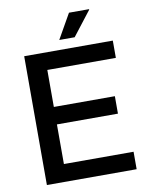

<svg xmlns="http://www.w3.org/2000/svg" viewBox="-94 -938 784 1007"><g transform="rotate(-10 298.0 -435.0)"><path d="M73 0V-686H545V-594H180V-397H505V-304H180V-93H551V0ZM269 -738 344 -870H451V-867L351 -738Z"/></g></svg>

Font: Archivo SemiCondensed Medium
Style: Regular
Weight: 500
Width: 4
Designer: Hector Gatti
Foundry: Omnibus-Type
Version: Version 2.001